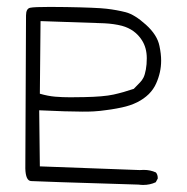

<svg xmlns="http://www.w3.org/2000/svg" viewBox="-20 -539 540 555"><path d="M394 -4.4Q413.6 -4.4 430.2 -12.2L436 -22.9Q436 -23.4 436 -24.4Q436 -34.2 430.7 -40.5Q414.6 -47.9 395.5 -47.9Q389.6 -47.9 383.8 -47.4L95.2 -58.1L93.3 -220.2Q175.3 -216.3 218.8 -216.3Q240.2 -216.3 251 -217Q261.7 -217.8 269.5 -218.5Q277.3 -219.2 285.2 -220.5Q293 -221.7 301.3 -222.7Q316.9 -225.1 332.5 -228.5Q381.3 -238.8 410.2 -267.1Q423.8 -280.8 431.2 -297.4Q445.8 -329.6 445.8 -363.8Q445.8 -383.3 440.9 -406.2Q434.6 -438 401.9 -467.5Q369.1 -497.1 343.3 -503.7Q317.4 -510.3 288.3 -513.7Q259.3 -517.1 171.4 -518.6Q144.5 -519 124.5 -519Q78.6 -519 67.4 -516.6Q55.2 -514.2 55.2 -494.1Q55.2 -492.7 55.2 -491.2L53.2 -51.8Q54.2 -16.6 69.8 -15.6Q88.9 -14.2 379.9 -5.4H380.4Q387.7 -4.4 394 -4.4ZM223.6 -258.3Q205.6 -257.8 183.1 -257.8Q160.6 -257.8 139.9 -259.5Q119.1 -261.2 95.2 -268.1L97.2 -478Q252.9 -473.1 281.5 -471.7Q310.1 -470.2 332.5 -464.4Q370.1 -454.1 390.1 -422.9Q404.3 -400.9 404.3 -370.6Q404.3 -352.5 401.6 -337.9Q398.9 -323.2 394.8 -314.9Q390.6 -306.6 384.8 -300.8L366.7 -282.2Q336.9 -272 307.9 -265.6Q278.8 -259.3 223.6 -258.3Z"/></svg>

Font: Bakudai
Style: Light
Weight: 300
Version: Version 1.48